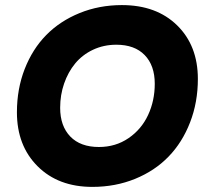

<svg xmlns="http://www.w3.org/2000/svg" viewBox="-20 -732 826 759"><path d="M762.2 -419.9Q762.2 -327.6 731.4 -248.3Q700.7 -168.9 646.2 -112.8Q591.8 -56.6 513.9 -24.9Q436 6.8 345.2 6.8Q210.4 6.8 128.7 -74.7Q46.9 -156.2 46.9 -288.1Q46.9 -380.4 77.6 -459.2Q108.4 -538.1 162.8 -593.5Q217.3 -648.9 294.7 -680.4Q372.1 -711.9 461.9 -711.9Q598.6 -711.9 680.4 -631.6Q762.2 -551.3 762.2 -419.9ZM217.8 -306.2Q217.8 -233.9 257.8 -192.4Q297.9 -150.9 371.1 -150.9Q437 -150.9 488 -185.8Q539.1 -220.7 565.4 -277.3Q591.8 -334 591.8 -400.9Q591.8 -473.1 552 -514.2Q512.2 -555.2 439.9 -555.2Q389.6 -555.2 347.4 -535.2Q305.2 -515.1 277.1 -481Q249 -446.8 233.4 -401.6Q217.8 -356.4 217.8 -306.2Z"/></svg>

Font: SVN-Poppins
Style: Bold Italic
Weight: 700
Italic angle: -10°
Designer: Ninad Kale (Devanagari), Jonny Pinhorn (Latin)
Foundry: Indian Type Foundry
Version: Version 3.002 2017